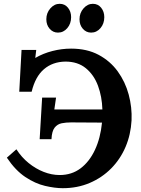

<svg xmlns="http://www.w3.org/2000/svg" viewBox="-20 -971 742 1007"><path d="M309 16Q268 16 216.5 4Q165 -8 113 -42.5Q61 -77 16 -144L66 -188Q93 -146 130 -116Q167 -86 209 -69.5Q251 -53 293 -53Q356 -53 402.5 -88Q449 -123 478 -185Q507 -247 515 -328L353 -329Q326 -329 303.5 -324.5Q281 -320 266.5 -301.5Q252 -283 250 -241H188L201 -459H274L265 -397H517Q515 -464 494 -521Q473 -578 430.5 -613Q388 -648 323 -648Q256 -647 210.5 -608Q165 -569 146 -490H81L93 -709H170L165 -667Q206 -691 255 -703.5Q304 -716 353 -716Q436 -716 497 -683.5Q558 -651 597.5 -596.5Q637 -542 655 -475Q673 -408 670 -340Q666 -265 638.5 -200.5Q611 -136 563 -87.5Q515 -39 450.5 -11.5Q386 16 309 16ZM458 -800Q432 -800 414.5 -820Q397 -840 397 -870Q397 -903 418 -927Q439 -951 467 -951Q494 -951 510.5 -930.5Q527 -910 527 -881Q527 -847 507 -823.5Q487 -800 458 -800ZM284 -800Q258 -800 240.5 -820Q223 -840 223 -870Q223 -903 244 -927Q265 -951 293 -951Q320 -951 336.5 -930.5Q353 -910 353 -881Q353 -847 333 -823.5Q313 -800 284 -800Z"/></svg>

Font: Lora
Style: Italic
Weight: 400
Italic angle: -3°
Designer: Olga Karpushina, Alexei Vanyashin (Cyrillic)
Foundry: Cyreal
Version: Version 3.008